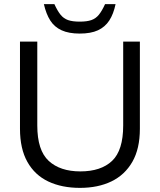

<svg xmlns="http://www.w3.org/2000/svg" viewBox="-20 -902 775 932"><path d="M368 10Q280 10 214.5 -21Q149 -52 113 -116Q77 -180 77 -277V-700H161V-293Q161 -172 216.5 -121Q272 -70 370 -70Q470 -70 524 -121Q578 -172 578 -293V-700H659V-277Q659 -180 622.5 -116.5Q586 -53 521 -21.5Q456 10 368 10ZM367 -739Q314 -739 279 -755Q244 -771 224 -802.5Q204 -834 193 -882H244Q259 -849 274 -830.5Q289 -812 310.5 -804.5Q332 -797 367 -797Q402 -797 423.5 -804.5Q445 -812 460 -830.5Q475 -849 490 -882H541Q531 -834 510.5 -802.5Q490 -771 455.5 -755Q421 -739 367 -739Z"/></svg>

Font: REM Light
Style: Regular
Weight: 300
Designer: Octavio Pardo
Foundry: Ashler Design
Version: Version 1.005;gftools[0.9.28]